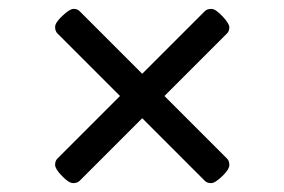

<svg xmlns="http://www.w3.org/2000/svg" viewBox="-20 -587 640 432"><path d="M159 -180Q154 -175 144.5 -175Q135 -175 119.5 -191Q104 -207 104 -216Q104 -225 109 -230L250 -371L109 -512Q104 -517 104 -526.5Q104 -536 120.5 -551.5Q137 -567 145.5 -567Q154 -567 159 -562L300 -421L441 -562Q446 -567 455.5 -567Q465 -567 480.5 -550.5Q496 -534 496 -525.5Q496 -517 491 -512L350 -371L491 -230Q496 -225 496 -215.5Q496 -206 480 -190.5Q464 -175 455 -175Q446 -175 441 -180L300 -321Z"/></svg>

Font: Offside
Style: Regular
Weight: 400
Designer: Eduardo Rodriguez Tunni
Foundry: Eduardo Rodriguez Tunni
Version: Version 1.001